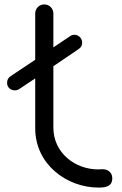

<svg xmlns="http://www.w3.org/2000/svg" viewBox="-20 -827 551 867"><path d="M221 -528 336 -606C346 -613 351 -622 351 -635C351 -654 335 -670 316 -670C309 -670 303 -668 297 -664L221 -613V-766C221 -789 203 -807 180 -807C157 -807 139 -789 139 -766V-557L28 -483C17 -476 12 -466 12 -453C12 -432 28 -419 47 -419C54 -419 61 -421 67 -425L139 -473V-248C139 -82 285 20 424 20C454 20 487 17 487 -22C487 -45 471 -63 442 -63C435 -63 430 -62 423 -62C321 -62 221 -135 221 -251Z"/></svg>

Font: Fabada
Style: Regular
Weight: 400
Designer: deFharo
Foundry: deFharo.com
Version: Version 4.000 2011 initial release